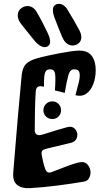

<svg xmlns="http://www.w3.org/2000/svg" viewBox="-20 -968 526 1000"><path d="M49 -70Q54.5 -136.5 61.2 -217.5Q68 -298.5 75 -382Q75.5 -387 76 -392Q76.5 -397 77 -402Q77.5 -407 78 -412Q78.5 -418 79 -423.8Q79.5 -429.5 80 -435.5Q80.5 -441.5 81 -447Q82 -456.5 82.8 -465.8Q83.5 -475 84.5 -484.5Q85.5 -493 86.2 -501.5Q87 -510 87.5 -518Q88.5 -527 89.2 -535.8Q90 -544.5 90.5 -552.5Q91.5 -558.5 92 -564.5Q92.5 -570.5 93 -576Q97 -616 115.2 -634.5Q133.5 -653 172 -664Q194.5 -670.5 225.8 -677.5Q257 -684.5 290.2 -690.8Q323.5 -697 351 -700.8Q378.5 -704.5 393.5 -704.5Q437.5 -704.5 458 -676.8Q478.5 -649 478.5 -603Q478.5 -564 466.2 -531Q454 -498 430.5 -480.8Q407 -463.5 373 -472Q383.5 -510.5 390.8 -541Q398 -571.5 394 -589.2Q390 -607 366.5 -607Q345 -607 336.5 -578Q328 -549 317 -484Q303.5 -488 292 -490.8Q280.5 -493.5 266 -497Q270.5 -561.5 266.8 -584.2Q263 -607 241 -607Q227 -607 220 -598.8Q213 -590.5 210.8 -570.5Q208.5 -550.5 209 -516Q204.5 -517.5 200 -518.2Q195.5 -519 191 -519Q178.5 -519 172.8 -512Q167 -505 166 -492Q163 -441 162 -389.2Q161 -337.5 161 -288Q161 -274 171.2 -267.5Q181.5 -261 201 -267Q246 -281.5 280 -291.5Q314 -301.5 331 -306Q355 -312 369 -298Q383 -284 383 -265Q383 -252 375 -240.2Q367 -228.5 349 -224Q342.5 -222.5 335.8 -220.8Q329 -219 322 -217.5Q318 -216.5 314 -215.5Q310 -214.5 306 -213.5Q302.5 -213 299.5 -212.2Q296.5 -211.5 293.5 -210.5Q288.5 -209.5 284 -208.2Q279.5 -207 274.5 -206Q272.5 -205.5 270.2 -205Q268 -204.5 265.8 -204Q263.5 -203.5 261 -203Q258.5 -202.5 256.2 -202Q254 -201.5 251.5 -200.8Q249 -200 246.5 -199.5Q239.5 -198 232.8 -196.2Q226 -194.5 220 -193Q203.5 -189 199.2 -181.5Q195 -174 197 -162Q199.5 -148 204.5 -125.8Q209.5 -103.5 216 -87Q221.5 -73.5 229.5 -70.5Q237.5 -67.5 250 -72Q283 -85 323.8 -100.5Q364.5 -116 390 -122Q420.5 -129 436 -110.8Q451.5 -92.5 451.5 -70Q451.5 -53 443 -39Q434.5 -25 417 -22Q355.5 -11.5 280.5 -1.8Q205.5 8 134 12Q91.5 14 68.5 -5.5Q45.5 -25 49 -70ZM229 -60 294 -62Q297 -46.5 295.8 -34.8Q294.5 -23 288 -15.8Q281.5 -8.5 269 -7Q255 -5 246.5 -11.5Q238 -18 234 -30.8Q230 -43.5 229 -60ZM343 -54Q342.5 -58.5 341.8 -63Q341 -67.5 341 -72Q341 -90 356.2 -96Q371.5 -102 384 -102Q393 -102 398.8 -98.2Q404.5 -94.5 406 -86Q407 -82.5 407.8 -78.2Q408.5 -74 409 -70Q413 -50 398.2 -41.5Q383.5 -33 366 -33Q355.5 -33 350 -38Q344.5 -43 343 -54ZM253 -348Q233 -348 219.5 -361.2Q206 -374.5 206 -394Q206 -413 219.5 -426.5Q233 -440 253 -440Q272 -440 285 -426.5Q298 -413 298 -394Q298 -374.5 285 -361.2Q272 -348 253 -348ZM275 -649 321 -655Q321 -646.5 319.8 -640.5Q318.5 -634.5 313.8 -630.8Q309 -627 299 -626Q288.5 -625 283.5 -628Q278.5 -631 276.8 -636.8Q275 -642.5 275 -649ZM152 -588 147 -548Q134.5 -549.5 128.5 -555Q122.5 -560.5 123 -571Q124 -583 132.5 -585.5Q141 -588 152 -588ZM213 -722.5Q201 -722.5 188.2 -730.5Q175.5 -738.5 164 -751Q145.5 -773 126 -798Q106.5 -823 90 -843Q72.5 -865.5 72.5 -888.5Q72.5 -910.5 88.5 -923.5Q104.5 -936.5 123.5 -936.5Q136.5 -936.5 149 -929.2Q161.5 -922 170 -907Q184.5 -883 199 -855.2Q213.5 -827.5 227 -799Q234 -785 237.5 -773Q241 -761 241 -751.5Q241 -737.5 232.8 -730Q224.5 -722.5 213 -722.5ZM358 -731Q342.5 -731 328.5 -741.2Q314.5 -751.5 305 -773Q297 -792.5 286.2 -818.5Q275.5 -844.5 265 -873Q260.5 -884.5 258 -895.2Q255.5 -906 255.5 -915Q255.5 -932 264.5 -940Q273.5 -948 287 -948Q300.5 -948 312.5 -939.2Q324.5 -930.5 333 -915Q348 -891 363.5 -864.2Q379 -837.5 394 -809Q398.5 -800.5 401 -791.8Q403.5 -783 403.5 -774.5Q403.5 -754 389.5 -742.5Q375.5 -731 358 -731Z"/></svg>

Font: Kablammo
Style: Regular
Weight: 400
Designer: Travis Kochel, Lizy Gershenzon, Daria Petrova, Ethan Cohen
Foundry: Vectro Type Foundry
Version: Version 1.002